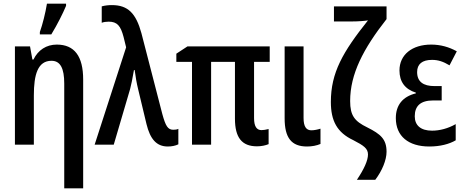

<svg xmlns="http://www.w3.org/2000/svg" viewBox="-20 -795 2557 1055"><path d="M199 -606H262C296 -662 325 -720 343 -763V-775H238C230 -725 214 -661 199 -619ZM333 240H437V-358C437 -486 389 -550 292 -550C235 -550 189 -520 164 -468H158L145 -540H62V0H166V-271C166 -384 187 -461 263 -461C312 -461 333 -419 333 -336Z M902 10C923 10 944 6 960 -2V-87C952 -83 943 -82 932 -82C902 -82 890 -103 872 -168L757 -613C727 -722 683 -767 595 -767C576 -767 557 -765 539 -760V-670C550 -674 563 -676 577 -676C624 -676 643 -653 659 -592L673 -535L500 0H605L695 -306C701 -328 708 -363 716 -410H720C725 -372 731 -337 739 -305L785 -113C805 -32 839 10 902 10Z M1392 9C1417 9 1439 4 1456 -3V-86C1440 -82 1427 -80 1417 -80C1390 -80 1376 -101 1376 -146V-455H1462V-540H1010L949 -500V-455H1035V0H1140V-455H1271V-143C1271 -39 1309 9 1392 9Z M1667 10C1694 10 1720 5 1741 -4V-88C1726 -83 1706 -79 1691 -79C1663 -79 1648 -99 1648 -147V-540H1544V-145C1544 -38 1581 10 1667 10Z M1941 193H2042C2080 143 2104 84 2104 39C2104 -30 2072 -58 1998 -95C1928 -129 1904 -160 1904 -240C1904 -388 1976 -527 2104 -690V-760H1815V-677H1906C1951 -677 1983 -680 2002 -683C1864 -510 1798 -396 1798 -235C1798 -131 1832 -67 1921 -25C1979 5 2002 21 2002 54C2002 87 1980 135 1941 193Z M2339 10C2398 10 2448 -3 2484 -24V-113C2442 -89 2396 -77 2354 -77C2292 -77 2259 -106 2259 -156C2259 -213 2291 -243 2360 -243H2407V-322H2367C2306 -322 2272 -346 2272 -399C2272 -443 2300 -466 2354 -466C2387 -466 2415 -457 2450 -436L2490 -513C2447 -537 2400 -550 2349 -550C2244 -550 2175 -494 2175 -408C2175 -346 2205 -305 2265 -286V-282C2192 -264 2155 -217 2155 -146C2155 -47 2224 10 2339 10Z"/></svg>

Font: Kathrein 67 Medium Condensed
Style: Regular
Weight: 500
Width: 3
Designer: Lazydogs Typefoundry, based on Open Sans by Ascender Corporation
Foundry: Lazydogs Typefoundry
Version: Version 1.003;PS 001.003;hotconv 1.0.88;makeotf.lib2.5.64775